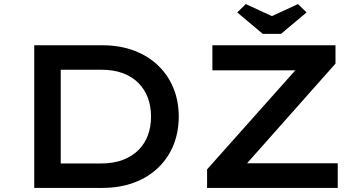

<svg xmlns="http://www.w3.org/2000/svg" viewBox="-20 -922 1761 942"><path d="M148 0V-700H480Q569 -700 639.5 -673Q710 -646 758.5 -598Q807 -550 832 -487Q857 -424 857 -350Q857 -276 832 -212.5Q807 -149 758 -101Q709 -53 639 -26.5Q569 0 480 0ZM278 -101 268 -120H475Q538 -120 584 -138Q630 -156 660.5 -187Q691 -218 706 -259.5Q721 -301 721 -350Q721 -399 706 -440.5Q691 -482 660.5 -513.5Q630 -545 584 -562.5Q538 -580 475 -580H265L278 -597ZM996 0V-91L1461 -613L1507 -577H1022V-700H1626V-610L1162 -87L1116 -121H1637V0ZM1269 -756 1144 -861 1186 -902 1329 -836H1299L1442 -902L1484 -861L1359 -756Z"/></svg>

Font: Lexend Mega Medium
Style: Regular
Weight: 500
Version: Version 1.007